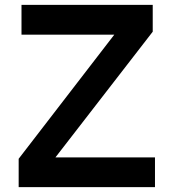

<svg xmlns="http://www.w3.org/2000/svg" viewBox="-20 -773 717 793"><path d="M620.1 0H57.1V-117.2L452.1 -629.9H68.8V-752.9H610.8V-642.1L209 -123H620.1Z"/></svg>

Font: Standard
Style: Bold
Weight: 400
Designer: Bryce Wilner
Version: Version 2.000;PS 2.0;hotconv 16.6.51;makeotf.lib2.5.65220 DE